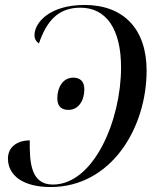

<svg xmlns="http://www.w3.org/2000/svg" viewBox="-20 -744 631 774"><path d="M321 -724C180 -724 119 -653 119 -602C119 -587 126 -576 137 -569C167 -656 212 -713 304 -713C409 -713 468 -626 468 -472C468 -259 358 0 193 0C103 0 99 -92 100 -178C49 -178 12 -151 12 -105C12 -36 74 10 184 10C427 10 571 -226 571 -460C571 -628 477 -724 321 -724ZM256 -301C296 -301 320 -338 320 -384C320 -417 302 -431 275 -431C234 -431 211 -392 211 -348C211 -315 228 -301 256 -301Z"/></svg>

Font: Noto Serif Display SemiCondensed
Style: Italic
Weight: 400
Width: 4
Italic angle: -12°
Designer: Monotype Design Team
Foundry: Monotype Imaging Inc.
Version: Version 2.009